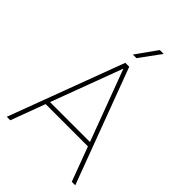

<svg xmlns="http://www.w3.org/2000/svg" viewBox="-261 -1013 1119 1119"><g transform="rotate(45 298.5 -453.0)"><path d="M551.8 0 472.7 -212.4H124L44.9 0H16.1L282.2 -710.9H314.5L580.6 0ZM133.8 -238.8H462.9L298.3 -679.2ZM279.3 -775.9 371.6 -905.8H403.8L308.6 -775.9Z"/></g></svg>

Font: Vazirmatn RD UI Thin
Style: Regular
Weight: 100
Designer: Saber Rastikerdar
Foundry: Saber Rastikerdar
Version: Version 33.003